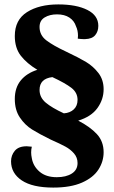

<svg xmlns="http://www.w3.org/2000/svg" viewBox="-20 -731 514 869"><path d="M30 -1Q30 -28 47 -48.5Q64 -69 101 -69Q108 -69 124 -67Q121 -54 121 -41Q121 -29 124 -15Q130 21 159 46Q188 71 237 71Q279 71 305 54.5Q331 38 331 7Q331 -18 315 -36.5Q299 -55 276 -67.5Q253 -80 210 -99Q157 -125 125 -145Q93 -165 70 -199Q47 -233 47 -283Q47 -334 74 -367Q101 -400 149 -415Q101 -444 74 -479Q47 -514 47 -568Q47 -641 102 -676Q157 -711 244 -711Q326 -711 375.5 -686Q425 -661 425 -614Q425 -589 411 -572Q397 -555 366 -554H356Q348 -554 332 -556L333 -569Q333 -593 324 -612Q316 -637 294 -651.5Q272 -666 238 -666Q205 -666 182 -652Q159 -638 159 -609Q159 -572 189.5 -548.5Q220 -525 282 -496Q337 -470 369.5 -450.5Q402 -431 425.5 -400.5Q449 -370 449 -327Q449 -281 421 -242Q393 -203 334 -185Q388 -157 418.5 -124Q449 -91 449 -42Q449 0 425.5 36.5Q402 73 351 95.5Q300 118 221 118Q127 118 78.5 85.5Q30 53 30 -1ZM331 -279Q331 -312 303 -333.5Q275 -355 217 -382Q159 -375 159 -324Q159 -290 187 -266.5Q215 -243 269 -218Q297 -220 314 -236Q331 -252 331 -279Z"/></svg>

Font: Arima Madurai Black
Style: Regular
Weight: 900
Designer: Joana Correia and Natanael Gama
Foundry: NDISCOVER
Version: Version 1.020